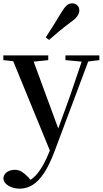

<svg xmlns="http://www.w3.org/2000/svg" viewBox="-27 -859 617 1150"><path d="M91 271Q54 271 24.5 254Q-5 237 -7 208Q-3 182 17 170Q37 158 61 158Q85 158 104.5 170.5Q124 183 142 202L171 235L138 254L118 237Q167 220 202.5 173.5Q238 127 268 51L297 -21L304 -40L392 -283L475 -527H515L301 44Q270 127 237 177Q204 227 168 249Q132 271 91 271ZM280 63 38 -527H161L325 -81L331 -69ZM-7 -499V-527H262V-499L160 -488H93ZM365 -499V-527H568V-499L487 -489H470ZM247 -635Q269 -669 291.5 -704.5Q314 -740 341 -785Q358 -814 372.5 -826.5Q387 -839 406 -839Q422 -839 435 -828Q448 -817 448 -796Q448 -780 436 -762.5Q424 -745 395 -725Q355 -695 325 -670Q295 -645 267 -620Z"/></svg>

Font: Noto Serif KR SemiBold
Style: Regular
Weight: 600
Designer: Ryoko NISHIZUKA 西塚涼子 (kana & ideographs); Frank Grießhammer (Latin, Greek & Cyrillic); Wenlong ZHANG 张文龙 (bopomofo); San
Foundry: Adobe
Version: Version 2.003-H1;hotconv 1.1.1;makeotfexe 2.6.0